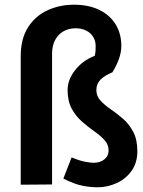

<svg xmlns="http://www.w3.org/2000/svg" viewBox="-20 -783 607 815"><path d="M394 12Q364 12 330.2 5.5Q296.5 -1 249 -25L284 -115Q315.5 -101.5 339.2 -96.8Q363 -92 378 -92Q405 -92 423 -106.5Q441 -121 441 -144Q441 -169.5 423.5 -188.5Q406 -207.5 380 -225.8Q354 -244 328 -266.8Q302 -289.5 284.5 -321.5Q267 -353.5 267 -401Q267 -444.5 298.8 -485.2Q330.5 -526 382 -546Q385 -557.5 385.5 -567.2Q386 -577 386 -588Q386 -609.5 375.5 -626.5Q365 -643.5 345.8 -653.2Q326.5 -663 301 -663Q272 -663 249.5 -650.2Q227 -637.5 214 -613.2Q201 -589 201 -555V0L68 1V-544Q68 -618.5 99 -667Q130 -715.5 181.5 -739.2Q233 -763 294 -763Q356 -763 401 -741.2Q446 -719.5 470.5 -680Q495 -640.5 495 -588Q495 -537 457 -476Q423.5 -462.5 406.2 -444.5Q389 -426.5 389 -401Q389 -375 406.5 -356Q424 -337 450 -319.2Q476 -301.5 502 -279Q528 -256.5 545.5 -223.5Q563 -190.5 563 -141Q563 -92 538.5 -57.8Q514 -23.5 475.2 -5.8Q436.5 12 394 12Z"/></svg>

Font: Expletus Sans
Style: Bold
Weight: 700
Version: Version 7.500